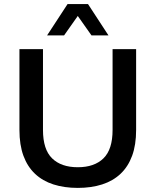

<svg xmlns="http://www.w3.org/2000/svg" viewBox="-20 -908 760 938"><path d="M360 10Q294 10 241 -7Q188 -24 151 -59Q114 -94 94.5 -147Q75 -200 75 -273V-668H190V-273Q190 -178 234.5 -134.5Q279 -91 360 -91Q441 -91 485.5 -134.5Q530 -178 530 -273V-668H645V-273Q645 -200 625.5 -147Q606 -94 569 -59Q532 -24 479 -7Q426 10 360 10ZM427 -735 360 -830 293 -735H210L310 -888H410L510 -735Z"/></svg>

Font: Gantari SemiBold
Style: Regular
Weight: 600
Designer: Anugrah Pasau
Foundry: Lafontype
Version: Version 1.000; ttfautohint (v1.8.4)